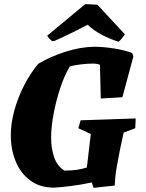

<svg xmlns="http://www.w3.org/2000/svg" viewBox="-20 -891 701 924"><path d="M430 13 422 -13Q370 -2 323 4Q276 10 241 12Q172 12 125.5 -22.5Q79 -57 55.5 -114.5Q32 -172 32 -240Q32 -298 49 -359.5Q66 -421 95.5 -479Q125 -537 164 -584Q223 -619 295 -642Q367 -665 433 -666Q476 -666 527.5 -658Q579 -650 616 -636L622 -620L569 -423L465 -417L461 -579Q454 -582 446 -583.5Q438 -585 426 -585Q400 -585 367.5 -581Q335 -577 316 -571Q290 -528 270 -467.5Q250 -407 238 -343.5Q226 -280 226 -229Q226 -177 240.5 -134.5Q255 -92 290 -70Q326 -70 351 -74Q376 -78 398 -85L417 -246L357 -274L368 -312Q438 -314 502 -316.5Q566 -319 633 -321L631 -274L575 -253Q566 -213 557.5 -171Q549 -129 543 -94Q537 -62 535 -39Q533 -16 532 2ZM551 -690Q509 -703 470 -723.5Q431 -744 402 -772Q376 -758 332.5 -736.5Q289 -715 242 -694L230 -693Q215 -706 207 -719L390 -871Q405 -871 420 -870Q435 -869 449 -868L581 -726Q576 -718 567.5 -707.5Q559 -697 551 -690Z"/></svg>

Font: Albura ExtraBold
Style: Italic
Weight: 758
Italic angle: -7°
Designer: Mercedes Jáuregui
Foundry: Omnibus-Type Team
Version: Version 1.000; ttfautohint (v1.8.3)